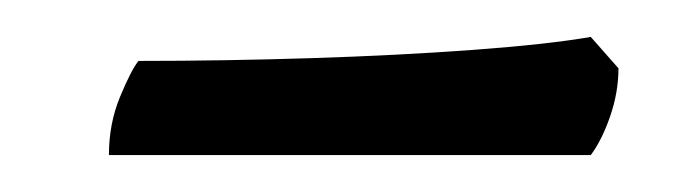

<svg xmlns="http://www.w3.org/2000/svg" viewBox="-20 -354 376 104"><path d="M39 -270Q39 -287 45 -301.5Q51 -316 55 -321Q101 -321 148.5 -322.5Q196 -324 236.5 -327Q277 -330 300 -334L315 -317Q315 -304 310.5 -291Q306 -278 300 -270Z"/></svg>

Font: Texturina Medium 12pt Light
Style: Italic
Weight: 300
Italic angle: -11°
Version: Version 1.002